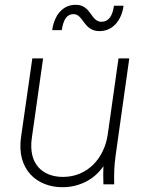

<svg xmlns="http://www.w3.org/2000/svg" viewBox="-20 -770 611 802"><path d="M241 12C313 12 376 -22 412 -76C411 -53 411 -30 412 0H457C456 -45 457 -77 463 -121L520 -526H475L430 -208C416 -111 347 -31 243 -31C160 -31 97 -83 113 -194L160 -526H115L68 -198C48 -61 135 12 241 12ZM198 -644H238C245 -691 261 -711 287 -711C329 -711 328 -640 396 -640C450 -640 488 -684 496 -746H456C450 -701 432 -679 404 -679C358 -679 362 -750 296 -750C243 -750 207 -708 198 -644Z"/></svg>

Font: Mluvka ExtraLight
Style: Italic
Weight: 200
Italic angle: -8°
Designer: Modified by Jiří Krblich, Original typeface by Gumpita Rahayu
Foundry: Gumpita Rahayu & Jiří Krblich
Version: Version 2.000;Glyphs 3.1.1 (3134)